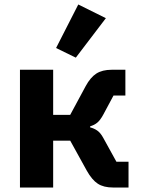

<svg xmlns="http://www.w3.org/2000/svg" viewBox="-20 -836 631 856"><path d="M69 0ZM69 -525H217V-324H293L362 -452Q383 -491 409.5 -508Q436 -525 478 -525H539V-410H486L441 -326Q427 -300 413.5 -289Q400 -278 382 -273V-268Q399 -264 413.5 -254Q428 -244 440 -222L499 -115H553V0H484Q442 0 416 -17Q390 -34 367 -75L293 -209H217V0H69ZM318 -579 230 -622 329 -816 452 -755Z"/></svg>

Font: Aneliza ExtraBold
Style: Regular
Weight: 800
Designer: Mike Abbink, Paul van der Laan, Pieter van Rosmalen
Foundry: Bold Monday
Version: Version 3.001;September 8, 2019;FontCreator 11.5.0.2425 64-b